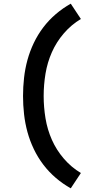

<svg xmlns="http://www.w3.org/2000/svg" viewBox="-20 -861 540 1042"><path d="M364 161Q321 137 283 104.5Q245 72 215 32.5Q185 -7 163.5 -52Q142 -97 129 -144.5Q116 -192 110.5 -241.5Q105 -291 105 -340Q105 -389 110.5 -438.5Q116 -488 129 -535.5Q142 -583 163.5 -628Q185 -673 215 -712.5Q245 -752 283 -784.5Q321 -817 364 -841L419 -758Q367 -727 326.5 -680Q286 -633 261.5 -577.5Q237 -522 227 -461.5Q217 -401 217 -340Q217 -279 227 -218.5Q237 -158 261.5 -102.5Q286 -47 326.5 0Q367 47 419 78Z"/></svg>

Font: Moesevka
Style: Bold
Weight: 700
Monospace: yes
Designer: Belleve Invis
Foundry: Belleve Invis
Version: Version 32.5.0; ttfautohint (v1.8.4)